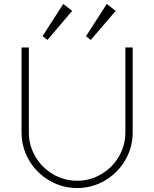

<svg xmlns="http://www.w3.org/2000/svg" viewBox="-20 -936 780 971"><path d="M300 -916 345 -881 220 -734 195 -753ZM520 -916 565 -881 439 -734 415 -753ZM614 -696H651V-266Q651 -190 613 -125.5Q575 -61 510.5 -23Q446 15 370 15Q294 15 229.5 -23Q165 -61 127 -125.5Q89 -190 89 -266V-696H126V-266Q126 -200 159 -144Q192 -88 248 -55Q304 -22 370 -22Q436 -22 492 -55Q548 -88 581 -144Q614 -200 614 -266Z"/></svg>

Font: Major Mono Display
Style: Regular
Weight: 400
Designer: Emre Parlak
Foundry: Emre Parlak
Version: Version 2.000; ttfautohint (v1.8) -l 8 -r 50 -G 200 -x 14 -D